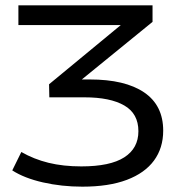

<svg xmlns="http://www.w3.org/2000/svg" viewBox="-20 -510 676 720"><path d="M289 190Q211 190 141 174Q71 158 26 129L60 60Q107 87 162 100.5Q217 114 285 114Q393 114 446 80Q499 46 499 -18Q499 -84 446 -114.5Q393 -145 297 -145H165L164 -194L462 -440L463 -416H49V-490H552V-428L261 -191L244 -212H317Q449 -212 520.5 -163.5Q592 -115 592 -20Q592 45 557.5 92Q523 139 455.5 164.5Q388 190 289 190Z"/></svg>

Font: Nunito Sans 10pt Expanded
Style: Regular
Weight: 400
Width: 7
Designer: Vernon Adams
Foundry: Vernon Adams
Version: Version 3.101;gftools[0.9.27]